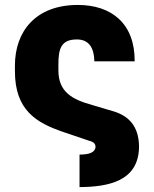

<svg xmlns="http://www.w3.org/2000/svg" viewBox="-20 -557 619 772"><path d="M299.8 64.5V195.3C414.1 194.3 538.1 172.9 539.1 32.2C538.1 -51.8 495.1 -90.8 439.5 -108.4L350.6 -134.8C269.5 -157.2 214.8 -187.5 214.8 -274.4V-297.9C214.8 -361.3 225.6 -398.4 289.1 -398.4C337.9 -398.4 358.4 -364.3 359.4 -310.5H521.5C522.5 -463.9 426.8 -537.1 293 -537.1C124 -537.1 40 -431.6 40 -293V-270.5C40 -113.3 127 -63.5 231.4 -27.3L337.9 8.8C358.4 13.7 363.3 22.5 364.3 32.2C363.3 55.7 339.8 64.5 299.8 64.5Z"/></svg>

Font: Pretendard Black
Style: Regular
Weight: 900
Designer: Base glyphs from Inter by Rasmus Andersson; Hangeul glyphs from Noto Sans CJK(Source Han Sans) by Jang Soo-young and Kan
Foundry: Kil Hyung-jin
Version: Version 1.309;Glyphs 3.2 (3225)